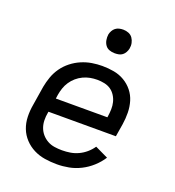

<svg xmlns="http://www.w3.org/2000/svg" viewBox="-134 -839 869 953"><g transform="rotate(20 300.0 -362.5)"><path d="M273 8Q240 8 208.5 3Q177 -2 149.5 -16Q122 -30 101 -52.5Q80 -75 69 -103.5Q58 -132 57 -164.5Q56 -197 62 -230L78 -330Q83 -357 92.5 -384Q102 -411 119 -435Q136 -459 159.5 -477.5Q183 -496 210 -507.5Q237 -519 264.5 -523.5Q292 -528 319 -528Q351 -528 381 -522.5Q411 -517 436.5 -502Q462 -487 480.5 -464Q499 -441 507.5 -412.5Q516 -384 516.5 -353Q517 -322 512 -290L501 -223H145L144 -218Q140 -197 140.5 -176.5Q141 -156 147.5 -138Q154 -120 166.5 -105.5Q179 -91 196 -81.5Q213 -72 233 -69Q253 -66 273 -66Q295 -66 316.5 -69.5Q338 -73 358.5 -82.5Q379 -92 396.5 -107Q414 -122 427 -141L496 -108Q478 -80 452.5 -57Q427 -34 397 -19Q367 -4 335.5 2Q304 8 273 8ZM157 -297H429L430 -302Q433 -322 433.5 -341Q434 -360 429.5 -378Q425 -396 415 -411.5Q405 -427 390.5 -437Q376 -447 357 -451Q338 -455 319 -455Q300 -455 281.5 -451.5Q263 -448 245 -439.5Q227 -431 212 -418Q197 -405 186 -388.5Q175 -372 169 -354Q163 -336 160 -318ZM354 -608Q339 -608 325.5 -613Q312 -618 304 -629.5Q296 -641 293.5 -655.5Q291 -670 293 -685Q295 -695 300.5 -705Q306 -715 314.5 -721.5Q323 -728 333.5 -730.5Q344 -733 355 -733Q370 -733 383.5 -727.5Q397 -722 405 -710.5Q413 -699 416 -684.5Q419 -670 416 -655Q414 -645 408.5 -635Q403 -625 394.5 -618.5Q386 -612 375.5 -610Q365 -608 354 -608Z"/></g></svg>

Font: Iosevka Aile
Style: Italic
Weight: 400
Italic angle: -9°
Designer: Belleve Invis
Foundry: Belleve Invis
Version: Version 28.0.1; ttfautohint (v1.8.4)